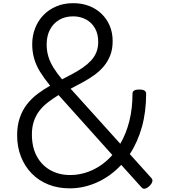

<svg xmlns="http://www.w3.org/2000/svg" viewBox="-20 -1168 1086 1210"><path d="M419 19Q346 19 285.5 -5Q225 -29 181 -73.5Q137 -118 112.5 -179.5Q88 -241 88 -316Q88 -378 105 -426.5Q122 -475 150.5 -511.5Q179 -548 217 -576.5Q255 -605 296 -628Q259 -673 233.5 -714Q208 -755 195.5 -798Q183 -841 183 -889Q183 -943 201.5 -990.5Q220 -1038 254 -1073Q288 -1108 335.5 -1128Q383 -1148 441 -1148Q496 -1148 541.5 -1130.5Q587 -1113 620.5 -1080.5Q654 -1048 672 -1004.5Q690 -961 690 -909Q690 -859 675 -820Q660 -781 634.5 -750.5Q609 -720 575 -695.5Q541 -671 502.5 -650Q464 -629 425 -609L738 -262Q775 -325 795 -404.5Q815 -484 815 -577Q815 -591 825.5 -597.5Q836 -604 858 -604Q879 -604 890 -597.5Q901 -591 901 -577Q901 -463 874 -367Q847 -271 798 -197L933 -47Q943 -37 940 -24Q937 -11 922 4Q907 18 894 21Q881 24 871 12L744 -129Q678 -58 593.5 -19.5Q509 19 419 19ZM422 -65Q496 -65 565 -97.5Q634 -130 688 -191L349 -569Q315 -548 284 -524.5Q253 -501 230 -472Q207 -443 194 -405.5Q181 -368 181 -321Q181 -240 212 -183Q243 -126 297.5 -95.5Q352 -65 422 -65ZM371 -668Q407 -686 440 -704Q473 -722 502 -742Q531 -762 553 -785.5Q575 -809 587 -838Q599 -867 599 -904Q599 -954 578.5 -990Q558 -1026 522 -1045.5Q486 -1065 441 -1065Q390 -1065 352.5 -1042.5Q315 -1020 294.5 -980.5Q274 -941 274 -887Q274 -847 285 -811Q296 -775 318 -740Q340 -705 371 -668Z"/></svg>

Font: Playwrite CL
Style: Regular
Weight: 400
Designer: Veronika Burian, José Scaglione
Foundry: TypeTogether
Version: Version 1.002